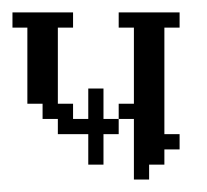

<svg xmlns="http://www.w3.org/2000/svg" viewBox="-20 -288 332 308"><path d="M121.6 -23.9V-72.8H72.8V-97.2H48.3V-121.6H23.9V-243.7H0V-268.1H97.2V-243.7H72.8V-121.6H97.2V-97.2H121.6V-146H146V-97.2H170.4V-72.8H146V-23.9ZM194.8 0V-97.2H170.4V-121.6H194.8V-243.7H170.4V-268.1H268.1V-243.7H243.7V-72.8H268.1V-48.3H243.7V-23.9H219.2V0Z"/></svg>

Font: FS Mondwest Regular
Style: Regular
Weight: 400
Designer: NZWStudios2024
Foundry: https://fontstruct.com
Version: Version 1.0